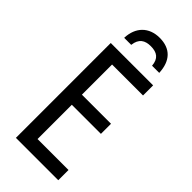

<svg xmlns="http://www.w3.org/2000/svg" viewBox="-287 -970 1022 1022"><g transform="rotate(45 224.0 -459.0)"><path d="M245 -918C165 -918 114 -867 111 -784H164C170 -835 199 -853 243 -853C290 -853 317 -834 321 -784H375C371 -871 326 -918 245 -918ZM399 0V-77H166V-335H385V-411H166V-638H399V-714H80V0Z"/></g></svg>

Font: Noto Sans Condensed
Style: Regular
Weight: 400
Width: 3
Designer: Monotype Design Team
Foundry: Monotype Imaging Inc.
Version: Version 2.013